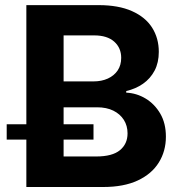

<svg xmlns="http://www.w3.org/2000/svg" viewBox="-20 -748 720 768"><path d="M85.4 0V-727.5H374.5Q454.1 -727.5 507.8 -703.6Q561.5 -679.7 588.4 -637.5Q615.2 -595.2 615.2 -540.5Q615.2 -497.6 598.4 -465.6Q581.5 -433.6 552.2 -413.1Q522.9 -392.6 484.9 -383.8V-377.4Q526.4 -375.5 562.5 -353.8Q598.6 -332 621.1 -293.5Q643.6 -254.9 643.6 -201.2Q643.6 -143.6 615.2 -97.9Q586.9 -52.2 531 -26.1Q475.1 0 393.1 0ZM234.4 -122.1H364.7Q429.2 -122.1 459.7 -147.2Q490.2 -172.4 490.2 -214.4Q490.2 -245.1 475.3 -268.6Q460.4 -292 433.3 -305.4Q406.2 -318.8 368.2 -318.8H234.4ZM234.4 -422.4H354.5Q386.2 -422.4 411.4 -433.8Q436.5 -445.3 450.7 -466.3Q464.8 -487.3 464.8 -516.6Q464.8 -556.6 436.8 -581.5Q408.7 -606.4 356.9 -606.4H234.4ZM6.8 -189.5V-251H354V-189.5Z"/></svg>

Font: Inter 17pt
Style: Bold
Weight: 700
Version: Version 4.001;git-66647c0bb